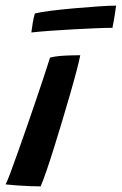

<svg xmlns="http://www.w3.org/2000/svg" viewBox="-28 -662 433 683"><path d="M116.5 1Q101.5 1 80 0.2Q58.5 -0.5 35.5 -2.2Q12.5 -4 -8 -6Q-2.5 -16.5 8.8 -46.5Q20 -76.5 35 -118.8Q50 -161 66.8 -209Q83.5 -257 99.5 -304.2Q115.5 -351.5 128.8 -391.5Q142 -431.5 150 -457Q164 -461 184 -462.8Q204 -464.5 224 -465Q244 -465.5 257.5 -465.5Q254.5 -449 245 -412.5Q235.5 -376 221.8 -328.5Q208 -281 192.8 -230Q177.5 -179 162.8 -132Q148 -85 135.8 -49.8Q123.5 -14.5 116.5 1ZM372 -563Q348 -563 312.2 -561.5Q276.5 -560 235.8 -557.8Q195 -555.5 155.2 -552.8Q115.5 -550 83.5 -546.5Q85.5 -563.5 88.5 -581Q91.5 -598.5 96 -614Q115 -619 153.2 -623.8Q191.5 -628.5 236.2 -632.5Q281 -636.5 321.5 -639.2Q362 -642 385 -642Q384 -633.5 380.5 -610.5Q377 -587.5 372 -563Z"/></svg>

Font: Grandstander Thin Medium
Style: Italic
Weight: 500
Italic angle: -15°
Version: Version 1.200